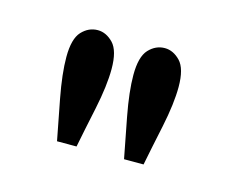

<svg xmlns="http://www.w3.org/2000/svg" viewBox="-43 -817 343 285"><g transform="rotate(15 129.0 -674.5)"><path d="M62 -587Q57 -612.5 50 -649.2Q43 -686 43 -711.5Q43 -739.5 53.5 -750.8Q64 -762 78 -762Q91 -762 101.8 -750.8Q112.5 -739.5 112.5 -711.5Q112.5 -686 104.8 -649.2Q97 -612.5 92 -587ZM165 -587Q160 -612.5 153 -649.2Q146 -686 146 -711.5Q146 -739.5 156.5 -750.8Q167 -762 181 -762Q194 -762 204.8 -750.8Q215.5 -739.5 215.5 -711.5Q215.5 -686 207.8 -649.2Q200 -612.5 195 -587Z"/></g></svg>

Font: Imbue 10pt Medium
Style: Regular
Weight: 500
Designer: Tyler Finck
Foundry: Etcetera Type Company
Version: Version 1.102; ttfautohint (v1.8.3)